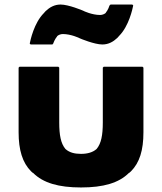

<svg xmlns="http://www.w3.org/2000/svg" viewBox="-20 -804 714 846"><path d="M431 -608C458 -608 479 -620 497 -637L505 -646C548 -689 564 -765 567 -780L563 -784H467L462 -779C461 -775 456 -760 446 -748V-747C440 -742 431 -738 421 -738C386 -738 349 -755 346 -757C344 -758 282 -784 247 -784C220 -784 199 -772 181 -755L173 -746C130 -703 114 -627 111 -612L115 -608H211L215 -613C216 -617 222 -632 232 -644V-645C238 -650 247 -654 257 -654C292 -654 329 -637 332 -635C334 -634 396 -608 431 -608ZM62 -506V-221C62 -143 79 -87 117 -49L125 -42H126C170 2 238 22 337 22C436 22 504 2 548 -42H549L557 -49C595 -87 612 -142 612 -221V-506L608 -510H437L433 -506V-264C433 -209 426 -172 406 -148L405 -147C389 -133 366 -126 337 -126C308 -126 286 -132 269 -147L268 -148C248 -172 241 -209 241 -264V-506L237 -510H66ZM118 -54H117ZM557 -54H556Z"/></svg>

Font: Hussar Woodtype
Style: Bd
Weight: 900
Foundry: Cannot Into Space Fonts
Version: Version 1.07